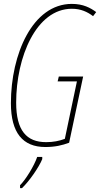

<svg xmlns="http://www.w3.org/2000/svg" viewBox="-20 -745 514 986"><path d="M213 10C263 10 300 1 335 -12L407 -352H282L276 -327H375L313 -32C284 -21 253 -15 217 -15C116 -15 63 -75 63 -218C63 -452 166 -700 349 -700C395 -700 429 -684 458 -662L474 -683C444 -705 407 -725 349 -725C147 -725 36 -466 36 -215C36 -63 97 10 213 10ZM83 206V221H93C130 186 180 114 197 72V61H171C156 106 111 179 83 206Z"/></svg>

Font: Noto Sans ExtraCondensed Thin
Style: Italic
Weight: 100
Width: 2
Italic angle: -12°
Designer: Monotype Design Team
Foundry: Monotype Imaging Inc.
Version: Version 2.013